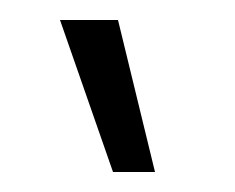

<svg xmlns="http://www.w3.org/2000/svg" viewBox="-20 -777 235 192"><path d="M93 -605 40 -757H98L135 -605Z"/></svg>

Font: Stick No Bills ExtraLight Light
Style: Regular
Weight: 300
Version: Version 2.000